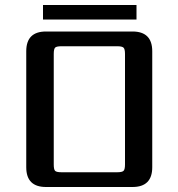

<svg xmlns="http://www.w3.org/2000/svg" viewBox="-20 -748 714 768"><path d="M152 -670V-728H526V-670ZM589 -543V-79Q589 0 510 0H164Q85 0 85 -79V-543Q85 -622 164 -622H510Q589 -622 589 -543ZM480 -90V-532Q480 -552 474 -557.5Q468 -563 449 -563H226Q206 -563 200.5 -557.5Q195 -552 195 -532V-90Q195 -70 200.5 -64.5Q206 -59 226 -59H449Q468 -59 474 -64.5Q480 -70 480 -90Z"/></svg>

Font: Sarpanch Medium
Style: Regular
Weight: 500
Designer: Manushi Parikh (Devanagari and Latin), Jyotish Sonowal (Devanagari)
Foundry: Indian Type Foundry
Version: Version 2.004;PS 1.0;hotconv 1.0.78;makeotf.lib2.5.61930; tt